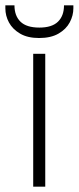

<svg xmlns="http://www.w3.org/2000/svg" viewBox="-54 -697 294 717"><path d="M70 0V-496H115V0ZM92 -555Q49 -555 21 -571.5Q-7 -588 -20.5 -613Q-34 -638 -34 -666V-677H0Q0 -638 22.5 -616Q45 -594 93 -594Q140 -594 162.5 -616Q185 -638 185 -677H220V-666Q220 -639 206.5 -613.5Q193 -588 164.5 -571.5Q136 -555 92 -555Z"/></svg>

Font: DM Sans 24pt ExtraLight
Style: Regular
Weight: 250
Designer: Colophon Foundry, Jonny Pinhorn
Foundry: Colophon Foundry
Version: Version 4.004;gftools[0.9.30]